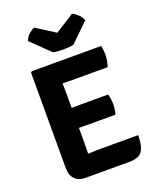

<svg xmlns="http://www.w3.org/2000/svg" viewBox="-165 -1012 903 1110"><g transform="rotate(-20 286.0 -457.0)"><path d="M535.5 -125.5Q535.5 -61.5 515.5 -29.5Q495.5 2.5 435 2.5H164.5Q123.5 2.5 100.2 -21.5Q77 -45.5 77 -87V-676L84 -683H511Q514.5 -666 515.5 -651Q516.5 -636 516.5 -623Q516.5 -610 513.2 -591.2Q510 -572.5 504 -555H295Q271 -555 227 -556Q227 -535.5 227.5 -519.8Q228 -504 228 -484V-405Q247.5 -405 266 -405.2Q284.5 -405.5 295 -405.5H452.5Q457 -391.5 459.2 -373.8Q461.5 -356 461.5 -343.5Q461.5 -330.5 459.2 -313.2Q457 -296 452.5 -281.5H295Q284.5 -281.5 266 -281.5Q247.5 -281.5 228 -282V-193Q228 -174.5 227.5 -159Q227 -143.5 227 -124V-123.5Q244 -124 261.8 -124.8Q279.5 -125.5 300 -125.5ZM415.5 -915.5Q430.5 -910 449.2 -893.2Q468 -876.5 475 -854L361.5 -744Q335.5 -738.5 299 -738.5Q262.5 -738.5 236.5 -744L123 -854Q130 -876.5 148.8 -893.2Q167.5 -910 182.5 -915.5L299 -841.5Z"/></g></svg>

Font: Signika Negative SC
Style: Bold
Weight: 700
Designer: Anna Giedryś
Foundry: Anna Giedryś
Version: Version 2.000; ttfautohint (v1.8.3) -l 8 -r 50 -G 200 -x 9 -